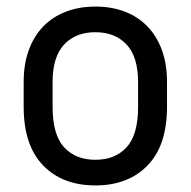

<svg xmlns="http://www.w3.org/2000/svg" viewBox="-20 -557 580 584"><path d="M270 7Q170 7 111 -54Q52 -115 52 -232V-308Q52 -362 67.5 -404.5Q83 -447 111.5 -476.5Q140 -506 180.5 -521.5Q221 -537 270 -537Q320 -537 360 -521.5Q400 -506 428.5 -476.5Q457 -447 472.5 -404.5Q488 -362 488 -308V-232Q488 -115 429 -54Q370 7 270 7ZM270 -71Q330 -71 365 -109Q400 -147 400 -232V-308Q400 -384 365 -421.5Q330 -459 270 -459Q210 -459 175 -421.5Q140 -384 140 -308V-232Q140 -147 175 -109Q210 -71 270 -71Z"/></svg>

Font: Golos UI VF
Style: Regular
Weight: 400
Designer: A.Korolkova, Vitaly Kuzmin
Foundry: ParaType Ltd
Version: Version 2.000